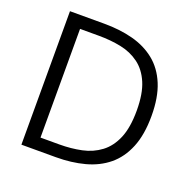

<svg xmlns="http://www.w3.org/2000/svg" viewBox="-120 -785 894 903"><g transform="rotate(20 327.0 -334.0)"><path d="M80 0V-668H252Q330 -668 395 -651Q460 -634 508 -595.5Q556 -557 582.5 -493Q609 -429 609 -336Q609 -242 582.5 -177.5Q556 -113 508.5 -74Q461 -35 395.5 -17.5Q330 0 252 0ZM153 -62H247Q306 -62 358 -73Q410 -84 450 -114Q490 -144 512.5 -197.5Q535 -251 535 -336Q535 -420 512.5 -473Q490 -526 450 -555.5Q410 -585 358 -595.5Q306 -606 247 -606H153Z"/></g></svg>

Font: Atkinson Hyperlegible Next Light
Style: Regular
Weight: 300
Designer: Elliott Scott, Megan Eiswerth, Linus Boman, Theodore Petrosky, Letters from Sweden
Foundry: Applied Design Works, Letters from Sweden
Version: Version 2.001